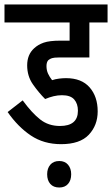

<svg xmlns="http://www.w3.org/2000/svg" viewBox="-20 -642 499 855"><path d="M256 -218Q237 -218 218.5 -213.5Q200 -209 181 -201Q152 -230 126.5 -266.5Q101 -303 101 -351Q101 -399 132 -427Q149 -443 174.5 -452Q200 -461 250 -461H290V-542H0V-622H459V-542H378V-386H241Q221 -386 211.5 -383Q202 -380 195 -374Q187 -365 187 -348Q187 -329 194 -314Q201 -299 212 -285Q227 -290 243.5 -292Q260 -294 274 -294Q343 -294 379 -253Q415 -212 415 -146Q415 -84 375.5 -42Q336 0 252 0Q175 0 117.5 -38.5Q60 -77 14 -143L81 -195Q122 -139 159 -110Q196 -81 247 -81Q327 -81 327 -149Q327 -180 310.5 -199Q294 -218 256 -218ZM190 134Q190 108 204 91.5Q218 75 244 75Q269 75 283 91.5Q297 108 297 134Q297 161 283 177Q269 193 244 193Q218 193 204 177Q190 161 190 134Z"/></svg>

Font: Noto Sans ExtraCondensed Medium
Style: Italic
Weight: 500
Width: 2
Italic angle: -12°
Designer: Monotype Design Team
Foundry: Monotype Imaging Inc.
Version: Version 2.013; ttfautohint (v1.8.4.7-5d5b)